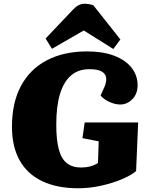

<svg xmlns="http://www.w3.org/2000/svg" viewBox="-20 -993 801 1027"><path d="M719 -338 708 -78Q681 -55 631 -34Q581 -13 520 0.5Q459 14 398 14Q286 14 206.5 -23.5Q127 -61 85.5 -134.5Q44 -208 44 -315Q44 -444 92.5 -534Q141 -624 231.5 -671Q322 -718 446 -718Q530 -718 590.5 -695Q651 -672 683.5 -631Q716 -590 716 -537Q716 -491 688 -462.5Q660 -434 623 -434Q596 -434 566 -447.5Q536 -461 518 -482L540 -531Q551 -559 547.5 -579.5Q544 -600 522 -611.5Q500 -623 458 -623Q399 -623 360 -589.5Q321 -556 301 -490.5Q281 -425 281 -327Q281 -243 295 -192.5Q309 -142 338.5 -119.5Q368 -97 414 -97Q440 -97 462.5 -103Q485 -109 504 -121L508 -237L421 -254L433 -338ZM624 -782 586 -731 428 -830 258 -732 224 -787 371 -942Q386 -958 401 -965.5Q416 -973 432 -973Q442 -973 454.5 -971Q467 -969 479 -965Z"/></svg>

Font: Literata 18pt Black
Style: Italic
Weight: 900
Italic angle: -2°
Designer: Latin by Veronika Burian and Jose Scaglione. Greek by Irene Vlachou. Cyrillic by Vera Evstafieva
Foundry: TypeTogether
Version: Version 3.103;gftools[0.9.29]